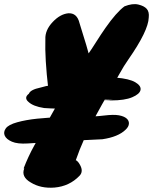

<svg xmlns="http://www.w3.org/2000/svg" viewBox="-108 -801 726 910"><path d="M121 -379Q104 -524 107 -615Q105 -658 142 -697Q177 -734 215 -738Q257 -741 269 -691Q277 -663 289 -626Q301 -589 312 -548Q323 -563 347 -601Q371 -639 392 -669Q443 -742 482 -771Q520 -786 547.5 -779.5Q575 -773 587.5 -759Q600 -745 597 -718Q595 -655 501 -520Q479 -489 456.5 -448Q434 -407 404.5 -356.5Q375 -306 348 -256Q286 -143 251 -41Q252 -43 259 -36.5Q266 -30 272 -18Q288 12 269 32Q221 82 150 88Q85 93 38 64Q-9 37 7 -3H4Q26 -60 54 -110.5Q82 -161 112 -215L157 -295Q140 -291 129 -319Q121 -342 121 -379ZM487 -186Q452 -152 377 -141Q308 -138 264 -135.5Q220 -133 183.5 -131Q147 -129 109 -126.5Q71 -124 23 -121Q-25 -118 -51.5 -129.5Q-78 -141 -85.5 -158Q-93 -175 -80.5 -192.5Q-68 -210 -26.5 -221.5Q15 -233 68 -238.5Q121 -244 176 -245.5Q231 -247 286 -247.5Q341 -248 386 -253.5Q431 -259 455.5 -254.5Q480 -250 492 -239.5Q504 -229 503 -214.5Q502 -200 487 -186ZM442 -433Q505 -428 533.5 -411Q562 -394 558 -374.5Q554 -355 518.5 -340Q483 -325 419 -325Q411 -326 399 -326H380Q374 -326 381.5 -326.5Q389 -327 422 -327Q433 -327 414 -328Q381 -330 370 -327L357 -326Q320 -284 166 -286Q128 -287 101 -289Q49 -297 27 -318Q16 -327 16 -337Q16 -347 29 -357Q36 -376 84 -386Q109 -394 138 -397.5Q167 -401 211 -408Q352 -430 442 -433Z"/></svg>

Font: Knewave
Style: Regular
Weight: 400
Designer: Tyler Finck
Foundry: Tyler Finck
Version: Version 1.001